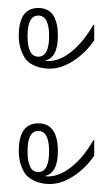

<svg xmlns="http://www.w3.org/2000/svg" viewBox="-20 -495 274 481"><path d="M105 -323Q85 -323 69 -329.5Q53 -336 45 -346Q38 -355 32.5 -370.5Q27 -386 27 -405Q27 -475 76 -475Q125 -475 125 -405Q125 -350 92 -343Q97 -342 101 -342Q130 -342 159.5 -366Q189 -390 214 -433H216V-394Q195 -363 164.5 -343Q134 -323 105 -323ZM76 -353Q103 -353 103 -405Q103 -456 76 -456Q49 -456 49 -405Q49 -353 76 -353ZM105 -34Q84 -34 68.5 -41Q53 -48 45 -57Q38 -66 32.5 -81.5Q27 -97 27 -116Q27 -186 76 -186Q125 -186 125 -116Q125 -61 92 -54Q96 -53 101 -53Q128 -53 158 -76Q188 -99 214 -144H216V-105Q195 -74 164.5 -54Q134 -34 105 -34ZM76 -64Q103 -64 103 -116Q103 -167 76 -167Q49 -167 49 -116Q49 -64 76 -64Z"/></svg>

Font: Noto Sans Thai Looped UI Condensed Thin
Style: Regular
Weight: 100
Width: 3
Designer: Cadson Demak Team
Foundry: Cadson Demak Co., Ltd.
Version: Version 1.000; ttfautohint (v1.8.4.7-5d5b)